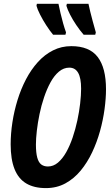

<svg xmlns="http://www.w3.org/2000/svg" viewBox="-20 -964 576 994"><path d="M217.8 9.8Q156.2 9.8 115.7 -14.4Q75.2 -38.6 55.2 -88.9Q35.2 -139.2 35.2 -216.8Q35.2 -272 44.2 -330.6Q53.2 -389.2 70.8 -446.3Q88.4 -503.4 114.7 -553.7Q141.1 -604 176 -642.6Q210.9 -681.2 254.4 -703.1Q297.9 -725.1 349.1 -725.1Q442.9 -725.1 485.8 -668.9Q528.8 -612.8 528.8 -502Q528.8 -454.6 521.2 -398.7Q513.7 -342.8 497.8 -285.4Q481.9 -228 457 -175.3Q432.1 -122.6 397.7 -80.8Q363.3 -39.1 318.4 -14.6Q273.4 9.8 217.8 9.8ZM228 -102.1Q256.3 -102.1 280 -122.1Q303.7 -142.1 322.8 -176Q341.8 -210 356.2 -252.4Q370.6 -294.9 380.4 -340.3Q390.1 -385.7 395 -428.5Q399.9 -471.2 399.9 -504.9Q399.9 -560.5 384.5 -587.2Q369.1 -613.8 338.9 -613.8Q309.6 -613.8 285.2 -593.3Q260.7 -572.8 241.7 -538.1Q222.7 -503.4 208.3 -460.7Q193.8 -418 184.6 -373Q175.3 -328.1 170.7 -287.4Q166 -246.6 166 -215.8Q166 -172.9 172.9 -147.9Q179.7 -123 193.6 -112.5Q207.5 -102.1 228 -102.1ZM413.1 -784.2Q393.6 -806.6 375 -834.2Q356.4 -861.8 342.8 -888.4Q329.1 -915 323.7 -934.1L326.2 -944.3H438Q441.9 -925.8 447.3 -903.3Q452.6 -880.9 460 -854.2Q467.3 -827.6 476.1 -796.4L473.1 -784.2ZM254.9 -784.2Q237.8 -804.7 219.5 -833Q201.2 -861.3 187.3 -888.9Q173.3 -916.5 168.9 -934.1L170.9 -944.3H282.7Q287.1 -922.4 293.2 -896.2Q299.3 -870.1 306.6 -844Q314 -817.9 321.8 -796.4L318.8 -784.2Z"/></svg>

Font: Open Sans Condensed
Style: Italic
Weight: 400
Width: 3
Italic angle: -12°
Designer: Monotype Design Team
Foundry: Monotype Imaging Inc.
Version: Version 3.000